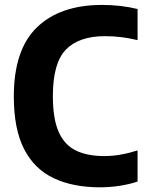

<svg xmlns="http://www.w3.org/2000/svg" viewBox="-20 -770 612 799"><path d="M396 9.5Q283 9.5 202.8 -28.8Q122.5 -67 80 -150.2Q37.5 -233.5 37.5 -368.5Q37.5 -563.5 134 -656.5Q230.5 -749.5 405 -749.5Q483 -749.5 552.5 -732.5V-603Q485.5 -619.5 417 -619.5Q308.5 -619.5 254.2 -563.5Q200 -507.5 200 -370.5Q200 -276 224 -221.5Q248 -167 295.5 -143.8Q343 -120.5 414 -120.5Q447 -120.5 481.5 -126.5Q516 -132.5 552.5 -144V-14.5Q520.5 -3.5 479.2 3Q438 9.5 396 9.5Z"/></svg>

Font: Encode Sans SmCnd
Style: Bold
Weight: 700
Width: 4
Designer: Multiple Designers
Foundry: Impallari Type
Version: Version 3.002; ttfautohint (v1.8.3) -l 8 -r 50 -G 200 -x 14 